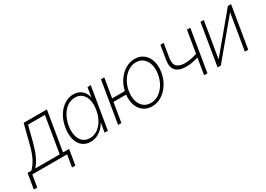

<svg xmlns="http://www.w3.org/2000/svg" viewBox="-79 -1265 2965 2139"><g transform="rotate(-30 1403.0 -196.0)"><path d="M-75.2 154.3 -43 -41H5.9Q50.3 -85.9 81.1 -146.7Q111.8 -207.5 136.7 -305.2L197.8 -545.9H497.1L413.1 -41H491.2L459 154.3H416L441.9 0H-5.9L-31.2 154.3ZM56.6 -41H370.1L447.3 -504.4H230.5L179.2 -305.2Q156.7 -218.3 127.9 -154.3Q99.1 -90.3 56.6 -41Z M743.2 11.2Q677.2 11.2 635 -24.9Q592.8 -61 576.7 -123.8Q560.5 -186.5 573.7 -267.1Q586.9 -346.7 624 -409.4Q661.1 -472.2 715.6 -508.3Q770 -544.4 835 -544.4Q895 -544.4 936.8 -510.7Q978.5 -477.1 991.2 -417.5H993.7L1013.2 -535.6H1055.2L966.3 0H924.3L943.8 -117.2H941.4Q907.7 -57.1 855.5 -22.9Q803.2 11.2 743.2 11.2ZM753.9 -28.8Q808.6 -28.8 853.3 -59.6Q897.9 -90.3 928.5 -144.3Q959 -198.2 970.2 -267.1Q981.4 -335.4 968.8 -389.2Q956.1 -442.9 921.4 -473.6Q886.7 -504.4 832.5 -504.4Q779.3 -504.4 734.6 -474.4Q689.9 -444.3 659.2 -390.9Q628.4 -337.4 616.7 -267.1Q605 -196.8 617.9 -143.1Q630.9 -89.4 665.5 -59.1Q700.2 -28.8 753.9 -28.8Z M1097.7 0 1186.5 -535.6H1229L1188 -288.6H1351.1Q1367.7 -362.8 1408 -420.7Q1448.2 -478.5 1504.2 -511.7Q1560.1 -544.9 1623.5 -544.9Q1690.4 -544.9 1736.3 -508.5Q1782.2 -472.2 1801.5 -409.2Q1820.8 -346.2 1807.6 -266.6Q1794.4 -186.5 1754.2 -123.8Q1713.9 -61 1656 -24.7Q1598.1 11.7 1531.2 11.7Q1467.3 11.7 1422.1 -21.7Q1377 -55.2 1356.2 -113.8Q1335.4 -172.4 1343.8 -247.6H1181.2L1140.1 0ZM1538.1 -28.3Q1593.3 -28.3 1640.4 -59.1Q1687.5 -89.8 1720.5 -143.8Q1753.4 -197.8 1764.6 -266.6Q1775.9 -335.4 1760.7 -389.2Q1745.6 -442.9 1708.5 -473.9Q1671.4 -504.9 1616.7 -504.9Q1562.5 -504.9 1514.9 -473.9Q1467.3 -442.9 1434.1 -389.2Q1400.9 -335.4 1389.6 -266.6Q1378.4 -197.8 1393.6 -143.8Q1408.7 -89.8 1446 -59.1Q1483.4 -28.3 1538.1 -28.3Z M2081.5 -181.6Q1990.7 -181.6 1949.2 -225.6Q1907.7 -269.5 1922.9 -360.8L1952.1 -537.6H1994.6L1965.3 -360.8Q1953.6 -287.6 1985.6 -255.1Q2017.6 -222.7 2087.4 -222.7Q2126.5 -222.7 2165.8 -230.2Q2205.1 -237.8 2245.6 -250.5L2293 -535.6H2335.4L2247.1 0H2204.1L2238.8 -208.5Q2192.9 -194.8 2156.2 -188.2Q2119.6 -181.6 2081.5 -181.6Z M2772 0H2729L2805.7 -461.9H2804.7L2419.4 0H2377.9L2466.8 -535.6H2509.3L2432.6 -73.2H2433.6L2819.3 -535.6H2860.4Z"/></g></svg>

Font: Inter Display Extra Light
Style: Italic
Weight: 200
Italic angle: -9.39999°
Designer: Rasmus Andersson
Foundry: rsms
Version: Version 4.000;git-4fc901f